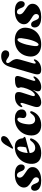

<svg xmlns="http://www.w3.org/2000/svg" viewBox="1364 -2133 781 3549"><g transform="rotate(-90 1754.5 -358.5)"><path d="M204.5 -28Q225.5 -28 238.5 -42.8Q251.5 -57.5 252 -80Q252 -104.5 235.2 -122.8Q218.5 -141 172 -168Q114.5 -201.5 87.8 -234Q61 -266.5 62.5 -312Q64.5 -355 93 -392.2Q121.5 -429.5 175 -452Q228.5 -474.5 305.5 -474.5Q398.5 -474.5 443.5 -441.5Q488.5 -408.5 489.5 -362.5Q490 -329 475.2 -310.2Q460.5 -291.5 436 -291.5Q409.5 -291.5 390.8 -309.5Q372 -327.5 357 -374Q344.5 -407 328 -421.5Q311.5 -436 288.5 -436Q269 -436 257 -422.8Q245 -409.5 245 -385Q244.5 -360.5 263 -337.2Q281.5 -314 338.5 -277.5Q399 -240.5 421.2 -210Q443.5 -179.5 440 -136.5Q437 -93 405.5 -59.5Q374 -26 320.2 -6.8Q266.5 12.5 195 12.5Q126 12.5 83.2 -4Q40.5 -20.5 21.2 -47.8Q2 -75 2.5 -106.5Q2.5 -136.5 16.5 -155.2Q30.5 -174 56 -174Q86.5 -174 105 -153.5Q123.5 -133 138 -89.5Q151 -55 166.2 -41.5Q181.5 -28 204.5 -28Z M968.5 -161Q940.5 -85 873.2 -36.2Q806 12.5 696.5 12.5Q589.5 12.5 540.2 -43.5Q491 -99.5 502 -199Q510.5 -277 551.5 -339.2Q592.5 -401.5 659.2 -438Q726 -474.5 810.5 -474.5Q893 -474.5 930.8 -434.5Q968.5 -394.5 971.5 -338Q972.5 -329 975.8 -322Q979 -315 987.5 -312.5Q999 -308.5 999 -298.5Q999 -291.5 993.2 -285Q987.5 -278.5 971.5 -274Q955 -270 924 -261.8Q893 -253.5 854.5 -243Q816 -232.5 775.5 -221.5Q735 -210.5 700 -201Q706 -98 798.5 -98Q836.5 -98 867.5 -118.5Q898.5 -139 924.5 -176Q934 -187.5 940.5 -191.5Q947 -195.5 954.5 -195Q963.5 -194.5 968.5 -186.2Q973.5 -178 968.5 -161ZM701.5 -250.5Q701 -244 700.5 -237.5Q727.5 -245 755 -252.5Q782.5 -260 804.5 -266.5Q810 -286.5 813.8 -312.8Q817.5 -339 818 -371Q818.5 -429.5 789 -429.5Q762 -429.5 736.5 -382.2Q711 -335 701.5 -250.5ZM853.5 -649.5Q878 -688.5 905.5 -709.8Q933 -731 965.5 -728.5Q998 -726 1008.5 -704.2Q1019 -682.5 1010.5 -659.5Q1000.5 -629.5 977.2 -609Q954 -588.5 919.5 -572L806 -511Q798.5 -508.5 791.8 -508.8Q785 -509 782 -513Q778 -518 780.8 -523.5Q783.5 -529 788.5 -535Z M1323 -428Q1299 -428 1272.8 -388.5Q1246.5 -349 1235.5 -272Q1222 -182.5 1244.8 -140.8Q1267.5 -99 1319 -99Q1380 -99 1425.5 -167.5Q1436 -180 1442.5 -186Q1449 -192 1458 -191.5Q1467.5 -191 1471.8 -181.5Q1476 -172 1470.5 -154Q1442 -76.5 1377 -32Q1312 12.5 1213 12.5Q1113.5 12.5 1063 -47.5Q1012.5 -107.5 1028.5 -216.5Q1039 -288.5 1080 -347.2Q1121 -406 1186.2 -440.2Q1251.5 -474.5 1335 -474.5Q1395.5 -474.5 1434.5 -455.8Q1473.5 -437 1491.2 -406.2Q1509 -375.5 1505.5 -340.5Q1502.5 -301 1475 -281Q1447.5 -261 1415.5 -261Q1383 -261 1364.2 -277.8Q1345.5 -294.5 1346.5 -322.5Q1347.5 -342 1351 -354.2Q1354.5 -366.5 1354.5 -387Q1355 -404.5 1347.2 -416.2Q1339.5 -428 1323 -428Z M2110 -130Q2123.5 -124 2109.5 -98Q2082.5 -49 2031.2 -18.2Q1980 12.5 1918 12.5Q1841 12.5 1841 -47Q1841 -67.5 1850 -93.2Q1859 -119 1869 -145Q1834.5 -85.5 1794.2 -51Q1754 -16.5 1713.5 -2Q1673 12.5 1638 12.5Q1577 12.5 1558.5 -26.5Q1540 -65.5 1562 -131L1618 -307Q1630 -344 1626.8 -357.5Q1623.5 -371 1613 -371Q1599 -371 1578 -347Q1569.5 -339 1564.8 -337.2Q1560 -335.5 1555 -337.5Q1541 -343.5 1555.5 -373Q1577 -416 1624 -444.2Q1671 -472.5 1740.5 -472.5Q1808 -472.5 1822.2 -437Q1836.5 -401.5 1815.5 -338L1762 -172.5Q1749.5 -135.5 1752.8 -120Q1756 -104.5 1774 -104.5Q1797.5 -104.5 1829.8 -141Q1862 -177.5 1888.5 -249.5Q1901 -284 1908.2 -313.2Q1915.5 -342.5 1915.5 -359Q1915.5 -373.5 1910 -384.2Q1904.5 -395 1904.5 -409.5Q1904.5 -438 1945.5 -455.2Q1986.5 -472.5 2061.5 -472.5Q2110.5 -472.5 2120.8 -447Q2131 -421.5 2114.5 -373L2043 -154Q2032 -122.5 2034.8 -109.2Q2037.5 -96 2047.5 -96Q2055 -96 2063.5 -101.5Q2072 -107 2087 -122Q2100.5 -133.5 2110 -130Z M2488.5 -727Q2544 -727 2571.5 -703.2Q2599 -679.5 2599 -647.5Q2599 -617 2580.2 -597.8Q2561.5 -578.5 2528 -578.5Q2499 -578.5 2476 -592.8Q2453 -607 2433.2 -621.2Q2413.5 -635.5 2393.5 -635.5Q2379.5 -635.5 2371.5 -627Q2363.5 -618.5 2363.5 -605.5Q2363.5 -587 2378.2 -568Q2393 -549 2409.8 -524.5Q2426.5 -500 2434.2 -465.5Q2442 -431 2428 -382L2362.5 -152.5Q2351.5 -115 2354.2 -101.8Q2357 -88.5 2367.5 -88.5Q2381.5 -88.5 2402.5 -113Q2411 -121 2415.8 -122.5Q2420.5 -124 2425.5 -122Q2439.5 -116 2425 -87Q2404 -43.5 2356.5 -15.5Q2309 12.5 2242.5 12.5Q2175 12.5 2160.8 -23.5Q2146.5 -59.5 2165 -122L2294 -567Q2319 -652 2369 -689.5Q2419 -727 2488.5 -727Z M2790 -475.5Q2867.5 -475.5 2921.5 -446.2Q2975.5 -417 3000.2 -364.2Q3025 -311.5 3014 -240Q3003 -165.5 2963.5 -108.5Q2924 -51.5 2859.2 -19.5Q2794.5 12.5 2708 12.5Q2632.5 12.5 2579 -16.5Q2525.5 -45.5 2500.8 -98.2Q2476 -151 2487 -222Q2498 -298 2538 -355Q2578 -412 2642 -443.8Q2706 -475.5 2790 -475.5ZM2703 -36.5Q2719.5 -35 2736.5 -57.8Q2753.5 -80.5 2769 -119.2Q2784.5 -158 2796.8 -205.2Q2809 -252.5 2815.5 -300.5Q2828 -362.5 2823 -392.8Q2818 -423 2797.5 -426Q2781 -427.5 2764 -405Q2747 -382.5 2731.5 -343.8Q2716 -305 2704 -257.5Q2692 -210 2685 -162.5Q2673 -100.5 2677.8 -70Q2682.5 -39.5 2703 -36.5Z M3223 -28Q3244 -28 3257 -42.8Q3270 -57.5 3270.5 -80Q3270.5 -104.5 3253.8 -122.8Q3237 -141 3190.5 -168Q3133 -201.5 3106.2 -234Q3079.5 -266.5 3081 -312Q3083 -355 3111.5 -392.2Q3140 -429.5 3193.5 -452Q3247 -474.5 3324 -474.5Q3417 -474.5 3462 -441.5Q3507 -408.5 3508 -362.5Q3508.5 -329 3493.8 -310.2Q3479 -291.5 3454.5 -291.5Q3428 -291.5 3409.2 -309.5Q3390.5 -327.5 3375.5 -374Q3363 -407 3346.5 -421.5Q3330 -436 3307 -436Q3287.5 -436 3275.5 -422.8Q3263.5 -409.5 3263.5 -385Q3263 -360.5 3281.5 -337.2Q3300 -314 3357 -277.5Q3417.5 -240.5 3439.8 -210Q3462 -179.5 3458.5 -136.5Q3455.5 -93 3424 -59.5Q3392.5 -26 3338.8 -6.8Q3285 12.5 3213.5 12.5Q3144.5 12.5 3101.8 -4Q3059 -20.5 3039.8 -47.8Q3020.5 -75 3021 -106.5Q3021 -136.5 3035 -155.2Q3049 -174 3074.5 -174Q3105 -174 3123.5 -153.5Q3142 -133 3156.5 -89.5Q3169.5 -55 3184.8 -41.5Q3200 -28 3223 -28Z"/></g></svg>

Font: Fraunces 72pt Black
Style: Italic
Weight: 900
Italic angle: -16°
Version: Version 1.000;[b76b70a41]